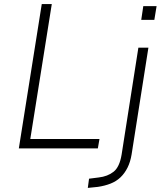

<svg xmlns="http://www.w3.org/2000/svg" viewBox="-20 -725 789 938"><path d="M72 0 184 -705H233L128 -46H466L458 0ZM670 -628 680 -695H745L734 -628ZM409 193 415 148 462 142Q506 137 535 114Q564 91 574 31L656 -492H705L623 29Q617 66 603 94Q589 122 568.5 141.5Q548 161 520 172Q492 183 458 188Z"/></svg>

Font: Nunito Sans 7pt SemiCondensed ExtraLight
Style: Italic
Weight: 250
Width: 4
Italic angle: -9°
Designer: Vernon Adams
Foundry: Vernon Adams
Version: Version 3.101;gftools[0.9.27]